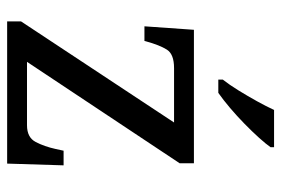

<svg xmlns="http://www.w3.org/2000/svg" viewBox="-148 -658 806 551"><g transform="rotate(90 255.5 -383.0)"><path d="M42 0V-40L332 -479H176Q136 -479 123 -458.5Q110 -438 99 -398L98 -394H56L66 -536H449V-495L158 -57H340Q375 -57 388 -82Q401 -107 408 -139L413 -162H455L450 0ZM209 -619Q224 -638 240 -664Q256 -690 271 -717Q286 -744 296 -766H403V-756Q394 -743 376 -723Q358 -703 335.5 -681Q313 -659 290 -639.5Q267 -620 247 -606H209Z"/></g></svg>

Font: Noto Serif Tibetan
Style: Regular
Weight: 400
Designer: Monotype Design Team
Foundry: Monotype Imaging Inc.
Version: Version 2.103